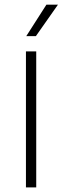

<svg xmlns="http://www.w3.org/2000/svg" viewBox="-20 -820 274 840"><path d="M93.5 0V-595H138.5V0ZM95 -662 183 -799.5H233.5L137 -662Z"/></svg>

Font: Encode Sans SC ExtraLight
Style: Regular
Weight: 250
Designer: Multiple Designers
Foundry: Impallari Type
Version: Version 3.002